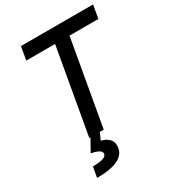

<svg xmlns="http://www.w3.org/2000/svg" viewBox="-218 -814 1058 1170"><g transform="rotate(-30 311.5 -229.0)"><path d="M196.3 0 302.2 -600.6H99.6L115.7 -693.4H623L606.9 -600.6H403.8L297.9 0ZM115.7 234.4 128.9 161.1Q226.6 161.1 226.6 125.5Q226.6 98.1 156.7 85.4L217.8 -23.9L270 1L248.5 48.8Q320.3 67.9 320.3 123.5Q320.3 234.4 115.7 234.4Z"/></g></svg>

Font: Cascadia Mono PL
Style: Italic
Weight: 400
Italic angle: -10°
Monospace: yes
Designer: Aaron Bell
Foundry: Saja Typeworks
Version: Version 2404.023; ttfautohint (v1.8.4)